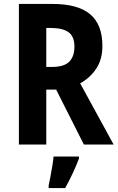

<svg xmlns="http://www.w3.org/2000/svg" viewBox="-20 -785 600 975"><path d="M246 -765Q376 -765 438 -712.5Q500 -660 500 -552Q500 -483 468.5 -436Q437 -389 387 -362L557 -51H406L265 -330H215V-51H76V-765ZM237 -643H215V-445H242Q306 -445 332 -472Q358 -499 358 -548Q358 -600 328 -621.5Q298 -643 237 -643ZM381 20Q353 94 311 170H227V157Q231 139 236 112.5Q241 86 245.5 59Q250 32 252 10H381Z"/></svg>

Font: Noto Sans Tamil UI Condensed
Style: Bold
Weight: 700
Width: 3
Designer: Jelle Bosma - Monotype Design Team
Foundry: Monotype Imaging Inc.
Version: Version 2.004; ttfautohint (v1.8.4.7-5d5b)